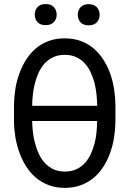

<svg xmlns="http://www.w3.org/2000/svg" viewBox="-20 -908 640 938"><path d="M543.9 -314.5V-395.5Q543.5 -433.6 537.4 -472.7Q531.2 -511.7 518.6 -547.9Q505.4 -584 485.6 -615.5Q465.8 -647 438.5 -670.4Q411.1 -693.8 375.5 -707.3Q339.8 -720.7 295.9 -720.7Q252 -720.7 216.6 -707.3Q181.2 -693.8 153.8 -670.4Q126.5 -646.5 106.7 -615Q86.9 -583.5 74.2 -547.4Q61 -511.2 54.9 -472.4Q48.8 -433.6 48.3 -395.5V-314.5Q48.8 -276.4 55.2 -237.8Q61.5 -199.2 74.7 -163.1Q87.4 -127 107.4 -95.5Q127.4 -64 154.8 -40.5Q182.1 -17.1 217.5 -3.7Q252.9 9.8 296.9 9.8Q340.8 9.8 376.2 -3.7Q411.6 -17.1 439 -40.5Q466.3 -64 486.1 -95.2Q505.9 -126.5 518.6 -162.6Q531.2 -198.7 537.4 -237.5Q543.5 -276.4 543.9 -314.5ZM137.2 -391.1V-396.5Q137.7 -421.4 140.9 -449Q144 -476.6 151.4 -503.9Q158.2 -530.8 169.9 -555.4Q181.6 -580.1 199.2 -599.1Q216.8 -617.7 240.7 -628.9Q264.6 -640.1 295.9 -640.1Q327.6 -640.1 351.6 -629.2Q375.5 -618.2 393.1 -599.6Q410.6 -580.6 422.4 -555.9Q434.1 -531.2 441.4 -504.4Q448.2 -477.1 451.2 -449.5Q454.1 -421.9 454.6 -396.5V-391.1ZM454.6 -316.9V-314.5Q454.1 -289.1 451.4 -261.2Q448.7 -233.4 441.9 -206.5Q434.6 -179.2 423.1 -154.5Q411.6 -129.9 394.5 -111.3Q377 -92.3 352.8 -81.1Q328.6 -69.8 296.9 -69.8Q265.1 -69.8 241.2 -81.1Q217.3 -92.3 199.7 -111.3Q182.1 -129.9 170.4 -154.8Q158.7 -179.7 151.4 -207Q144 -233.9 140.9 -261.7Q137.7 -289.6 137.2 -314.5V-316.9ZM149.9 -836.4Q149.9 -814.5 163.3 -799.8Q176.8 -785.2 203.1 -785.2Q229.5 -785.2 243.2 -799.8Q256.8 -814.5 256.8 -836.4Q256.8 -858.4 243.2 -873.3Q229.5 -888.2 203.1 -888.2Q176.8 -888.2 163.3 -873.3Q149.9 -858.4 149.9 -836.4ZM359.9 -835.4Q359.9 -814 373.3 -799.1Q386.7 -784.2 413.1 -784.2Q439.5 -784.2 453.1 -799.1Q466.8 -814 466.8 -835.4Q466.8 -857.4 453.1 -872.6Q439.5 -887.7 413.1 -887.7Q386.7 -887.7 373.3 -872.6Q359.9 -857.4 359.9 -835.4Z"/></svg>

Font: Roboto Mono
Style: Regular
Weight: 400
Monospace: yes
Designer: Google
Version: Version 3.000